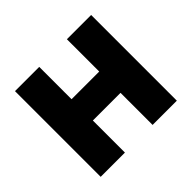

<svg xmlns="http://www.w3.org/2000/svg" viewBox="-160 -904 1109 1109"><g transform="rotate(-45 394.0 -350.0)"><path d="M83 0V-700H281V-436H507V-700H705V0H507V-262H281V0Z"/></g></svg>

Font: Lexend Deca ExtraBold
Style: Regular
Weight: 800
Designer: Bonnie Shaver-Troup, Thomas Jockin
Foundry: Lexend
Version: Version 1.008; ttfautohint (v1.8.4.7-5d5b)